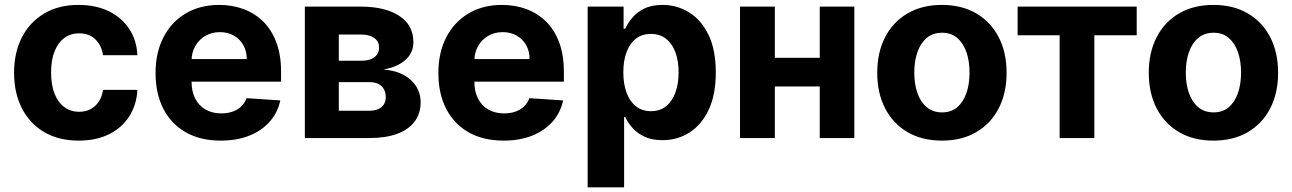

<svg xmlns="http://www.w3.org/2000/svg" viewBox="-20 -573 5364 797"><path d="M306.8 10.7Q223 10.7 162.8 -25Q102.6 -60.7 70.5 -124.3Q38.4 -187.9 38.4 -270.6Q38.4 -354.4 70.8 -417.8Q103.3 -481.2 163.4 -516.9Q223.4 -552.6 306.1 -552.6Q377.5 -552.6 431.1 -526.6Q484.7 -500.7 516 -453.8Q547.2 -407 550.4 -343.8H407.7Q401.6 -384.6 375.9 -409.6Q350.1 -434.7 308.6 -434.7Q273.4 -434.7 247.3 -415.7Q221.2 -396.7 206.7 -360.4Q192.1 -324.2 192.1 -272.7Q192.1 -220.5 206.5 -183.9Q220.9 -147.4 247.2 -128.2Q273.4 -109 308.6 -109Q334.5 -109 355.3 -119.7Q376.1 -130.3 389.7 -150.7Q403.4 -171.2 407.7 -199.9H550.4Q546.9 -137.4 516.5 -90Q486.2 -42.6 432.9 -16Q379.6 10.7 306.8 10.7Z M896.3 10.7Q812.1 10.7 751.6 -23.6Q691.1 -57.9 658.4 -120.9Q625.7 -183.9 625.7 -270.2Q625.7 -354.4 658.4 -418Q691.1 -481.5 750.5 -517Q810 -552.6 890.3 -552.6Q944.2 -552.6 990.9 -535.3Q1037.6 -518.1 1072.6 -483.7Q1107.6 -449.2 1127.1 -397.2Q1146.7 -345.2 1146.7 -275.6V-234H686.1V-327.8H1004.3Q1004.3 -360.4 990.1 -385.7Q975.9 -410.9 950.8 -425.2Q925.8 -439.6 892.8 -439.6Q858.3 -439.6 831.9 -423.8Q805.4 -408 790.5 -381.6Q775.6 -355.1 775.2 -322.8V-233.7Q775.2 -193.2 790.3 -163.7Q805.4 -134.2 833.1 -118.3Q860.8 -102.3 898.8 -102.3Q924 -102.3 945 -109.4Q965.9 -116.5 980.8 -130.7Q995.7 -144.9 1003.6 -165.5L1143.5 -156.2Q1132.8 -105.8 1100 -68.4Q1067.1 -30.9 1015.4 -10.1Q963.8 10.7 896.3 10.7Z M1245.4 0V-545.5H1478Q1578.8 -545.5 1637.4 -507.1Q1696 -468.8 1696 -398.1Q1696 -353.7 1663 -324.2Q1630 -294.7 1571.4 -284.4Q1620.4 -280.9 1655 -262.3Q1689.6 -243.6 1707.9 -214.1Q1726.2 -184.7 1726.2 -148.8Q1726.2 -102.3 1701.5 -68.9Q1676.8 -35.5 1629.4 -17.8Q1582 0 1513.8 0ZM1386.4 -113.3H1513.8Q1545.5 -113.3 1563.4 -128.4Q1581.3 -143.5 1581.3 -169.7Q1581.3 -198.9 1563.4 -215.6Q1545.5 -232.2 1513.8 -232.2H1386.4ZM1386.4 -321H1481.2Q1503.9 -321 1520.1 -327.6Q1536.2 -334.2 1544.9 -346.6Q1553.6 -359 1553.6 -376.1Q1553.6 -401.3 1533.4 -415.5Q1513.1 -429.7 1478 -429.7H1386.4Z M2070.3 10.7Q1986.2 10.7 1925.6 -23.6Q1865.1 -57.9 1832.4 -120.9Q1799.7 -183.9 1799.7 -270.2Q1799.7 -354.4 1832.4 -418Q1865.1 -481.5 1924.5 -517Q1984 -552.6 2064.3 -552.6Q2118.3 -552.6 2165 -535.3Q2211.6 -518.1 2246.6 -483.7Q2281.6 -449.2 2301.1 -397.2Q2320.7 -345.2 2320.7 -275.6V-234H1860.1V-327.8H2178.3Q2178.3 -360.4 2164.1 -385.7Q2149.9 -410.9 2124.8 -425.2Q2099.8 -439.6 2066.8 -439.6Q2032.3 -439.6 2005.9 -423.8Q1979.4 -408 1964.5 -381.6Q1949.6 -355.1 1949.2 -322.8V-233.7Q1949.2 -193.2 1964.3 -163.7Q1979.4 -134.2 2007.1 -118.3Q2034.8 -102.3 2072.8 -102.3Q2098 -102.3 2119 -109.4Q2139.9 -116.5 2154.8 -130.7Q2169.7 -144.9 2177.6 -165.5L2317.5 -156.2Q2306.8 -105.8 2274 -68.4Q2241.1 -30.9 2189.5 -10.1Q2137.8 10.7 2070.3 10.7Z M2419.4 204.5V-545.5H2568.5V-453.8H2575.3Q2585.2 -475.9 2604.2 -498.8Q2623.2 -521.7 2653.9 -537.1Q2684.7 -552.6 2730.5 -552.6Q2790.1 -552.6 2840.6 -521.5Q2891 -490.4 2921.2 -428.1Q2951.3 -365.8 2951.3 -272Q2951.3 -180.8 2922.1 -118.1Q2892.8 -55.4 2842.5 -23.3Q2792.3 8.9 2730.1 8.9Q2686.1 8.9 2655.4 -5.7Q2624.6 -20.2 2605.1 -42.4Q2585.6 -64.6 2575.3 -87.4H2570.7V204.5ZM2567.5 -272.7Q2567.5 -224.1 2581 -187.9Q2594.5 -151.6 2620 -131.6Q2645.6 -111.5 2682.2 -111.5Q2719.1 -111.5 2744.7 -131.9Q2770.2 -152.3 2783.6 -188.7Q2796.9 -225.1 2796.9 -272.7Q2796.9 -320 2783.7 -355.8Q2770.6 -391.7 2745 -411.9Q2719.5 -432.2 2682.2 -432.2Q2645.2 -432.2 2619.9 -412.6Q2594.5 -393.1 2581 -357.2Q2567.5 -321.4 2567.5 -272.7Z M3431.5 -333.1V-214.1H3146.7V-333.1ZM3196.4 -545.5V0H3051.8V-545.5ZM3526.3 -545.5V0H3382.8V-545.5Z M3889.9 10.7Q3807.2 10.7 3747 -24.7Q3686.8 -60 3654.1 -123.4Q3621.4 -186.8 3621.4 -270.6Q3621.4 -355.1 3654.1 -418.5Q3686.8 -481.9 3747 -517.2Q3807.2 -552.6 3889.9 -552.6Q3972.7 -552.6 4032.8 -517.2Q4093 -481.9 4125.7 -418.5Q4158.4 -355.1 4158.4 -270.6Q4158.4 -186.8 4125.7 -123.4Q4093 -60 4032.8 -24.7Q3972.7 10.7 3889.9 10.7ZM3890.6 -106.5Q3928.3 -106.5 3953.5 -128Q3978.7 -149.5 3991.7 -186.8Q4004.6 -224.1 4004.6 -271.7Q4004.6 -319.2 3991.7 -356.5Q3978.7 -393.8 3953.5 -415.5Q3928.3 -437.1 3890.6 -437.1Q3852.6 -437.1 3826.9 -415.5Q3801.1 -393.8 3788.2 -356.5Q3775.2 -319.2 3775.2 -271.7Q3775.2 -224.1 3788.2 -186.8Q3801.1 -149.5 3826.9 -128Q3852.6 -106.5 3890.6 -106.5Z M4204.2 -426.5V-545.5H4698.5V-426.5H4522.7V0H4378.6V-426.5Z M5017 10.7Q4934.3 10.7 4874.1 -24.7Q4813.9 -60 4781.2 -123.4Q4748.6 -186.8 4748.6 -270.6Q4748.6 -355.1 4781.2 -418.5Q4813.9 -481.9 4874.1 -517.2Q4934.3 -552.6 5017 -552.6Q5099.8 -552.6 5160 -517.2Q5220.2 -481.9 5252.8 -418.5Q5285.5 -355.1 5285.5 -270.6Q5285.5 -186.8 5252.8 -123.4Q5220.2 -60 5160 -24.7Q5099.8 10.7 5017 10.7ZM5017.8 -106.5Q5055.4 -106.5 5080.6 -128Q5105.8 -149.5 5118.8 -186.8Q5131.7 -224.1 5131.7 -271.7Q5131.7 -319.2 5118.8 -356.5Q5105.8 -393.8 5080.6 -415.5Q5055.4 -437.1 5017.8 -437.1Q4979.8 -437.1 4954 -415.5Q4928.3 -393.8 4915.3 -356.5Q4902.3 -319.2 4902.3 -271.7Q4902.3 -224.1 4915.3 -186.8Q4928.3 -149.5 4954 -128Q4979.8 -106.5 5017.8 -106.5Z"/></svg>

Font: InterMG
Style: Bold
Weight: 700
Designer: Rasmus Andersson
Foundry: rsms
Version: Version 3.019;December 26, 2023;FontCreator 15.0.0.2955 64-b